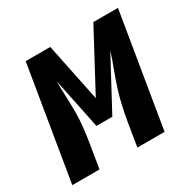

<svg xmlns="http://www.w3.org/2000/svg" viewBox="-141 -642 763 764"><g transform="rotate(-30 241.0 -260.0)"><path d="M-18 0 68 -520H181L236 -253L379 -520H492L406 0H281L298 -104Q304 -140 312 -176Q320 -212 331.5 -247.5Q343 -283 356.5 -318.5Q370 -354 381 -389L256 -156H183L135 -389Q135 -354 136.5 -318.5Q138 -283 138 -247.5Q138 -212 134 -176Q130 -140 124 -104L107 0Z"/></g></svg>

Font: Iosevka SS04 Extrabold
Style: Italic
Weight: 800
Italic angle: -9°
Monospace: yes
Designer: Belleve Invis
Foundry: Belleve Invis
Version: Version 19.0.0; ttfautohint (v1.8.4)